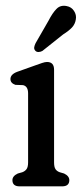

<svg xmlns="http://www.w3.org/2000/svg" viewBox="-20 -660 289 680"><path d="M171.5 -413V-85Q171.5 -68.5 176.5 -61Q181.5 -53.5 191.5 -50L207 -45.5Q225.5 -36.5 225.5 -22Q225.5 0 200 0H49.5Q24 0 24 -22Q24 -36.5 43 -45.5L59 -50Q68.5 -53.5 74 -61Q79.5 -68.5 79.5 -85V-329.5Q79.5 -354.5 61.5 -358.5L34.5 -359.5Q17 -365.5 17 -380Q17 -396.5 40.5 -405.5L105 -428.5Q119 -433.5 129.2 -437Q139.5 -440.5 146.5 -440.5Q171.5 -440.5 171.5 -413ZM152 -587Q165.5 -613.5 179.8 -628.2Q194 -643 216 -638.5Q233 -635.5 242.2 -621.2Q251.5 -607 248.5 -591Q246 -574.5 234.8 -562.5Q223.5 -550.5 203.5 -538L130 -479.5Q123.5 -476 116.5 -475.8Q109.5 -475.5 105 -480.5Q100 -486 101.2 -493Q102.5 -500 106 -507Z"/></svg>

Font: Fraunces 144pt S100
Style: Regular
Weight: 400
Version: Version 1.000; ttfautohint (v1.8.3)